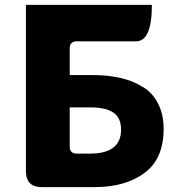

<svg xmlns="http://www.w3.org/2000/svg" viewBox="-20 -765 730 785"><path d="M151 0Q86 0 86 -65V-745H601Q601 -596 536 -596H294Q265 -596 265 -567V-458H362Q423 -458 473 -446Q523 -435 563 -410Q604 -386 626 -342Q649 -298 649 -238Q649 -116 571 -58Q493 0 367 0ZM265 -166Q265 -137 294 -137H348Q475 -137 475 -235Q475 -284 443 -305Q412 -326 348 -326H265Z"/></svg>

Font: Swei Half Moon CJK SC
Style: Black
Weight: 900
Version: Version 2.071